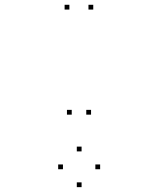

<svg xmlns="http://www.w3.org/2000/svg" viewBox="-20 -760 660 803"><path d="M370 -720V-740H350V-720ZM270.2 -720V-740H250.2V-720ZM280 -280.5V-300.5H260V-280.5ZM360.8 -280.5V-300.5H340.8V-280.5ZM398.8 -52.2V-72.2H378.8V-52.2ZM321.2 -126.8V-146.8H301.2V-126.8ZM243.3 -52.2V-72.2H223.3V-52.2ZM321.2 22.7V2.7H301.2V22.7Z"/></svg>

Font: Monaspace Argon Dots Var
Style: Regular
Weight: 400
Designer: Riley Cran and the Lettermatic Team
Version: Version 1.100 (Monaspace Argon Dots)